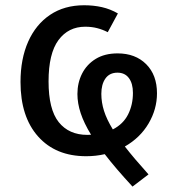

<svg xmlns="http://www.w3.org/2000/svg" viewBox="-20 -573 655 720"><path d="M476.9 126.7Q413.3 57.9 372.8 5.1Q339.5 12.8 303.1 12.8Q188.7 12.8 122.8 -61.3Q56.9 -135.4 56.9 -265.6Q56.9 -351.8 85.6 -416.7Q114.4 -481.5 167.9 -517.4Q221.5 -553.3 295.4 -553.3Q330.8 -553.3 362.3 -546.2Q393.8 -539 422.1 -522.6L384.1 -452.3Q365.1 -462.1 344.6 -467.4Q324.1 -472.8 299.5 -472.8Q236.4 -472.8 199.2 -422.6Q162.1 -372.3 162.1 -267.7Q162.1 -162.6 200.3 -114.9Q238.5 -67.2 307.7 -67.2Q314.9 -67.2 321.5 -67.7Q294.9 -111.3 282.6 -148.5Q270.3 -185.6 270.3 -220.5Q270.3 -262.6 287.9 -297.2Q305.6 -331.8 339.2 -352.3Q372.8 -372.8 421 -372.8Q487.7 -372.8 528.2 -332.3Q568.7 -291.8 568.7 -223.1Q568.7 -163.6 537.2 -110Q505.6 -56.4 448.2 -23.6Q482.1 20 536.9 81ZM360 -221Q360 -189.2 370 -157.4Q380 -125.6 403.1 -87.7Q442.1 -107.7 460.3 -143.8Q478.5 -180 478.5 -224.6Q478.5 -260 463.3 -280.3Q448.2 -300.5 420.5 -300.5Q390.8 -300.5 375.4 -278.7Q360 -256.9 360 -221Z"/></svg>

Font: Fira Code Retina
Style: Regular
Weight: 450
Monospace: yes
Designer: Carrois Corporate, Edenspiekermann AG, Nikita Prokopov
Foundry: Carrois Corporate, Edenspiekermann AG, Nikita Prokopov
Version: Version 6.002